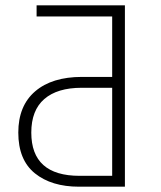

<svg xmlns="http://www.w3.org/2000/svg" viewBox="-20 -704 606 724"><path d="M451 0H278Q174 0 111.5 -50.5Q49 -101 49 -204Q49 -305 112.5 -359.5Q176 -414 289 -414H403V-642H118V-684H451ZM403 -41V-373H288Q196 -373 147 -330.5Q98 -288 98 -204Q98 -41 280 -41Z"/></svg>

Font: FiraGO ExtraLight
Style: Regular
Weight: 200
Designer: bBox Type
Foundry: bBox Type GmbH
Version: Version 1.001